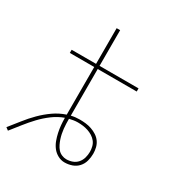

<svg xmlns="http://www.w3.org/2000/svg" viewBox="-174 -862 948 1002"><g transform="rotate(30 300.0 -361.5)"><path d="M16 12 0 0Q26 -32 51 -64Q76 -96 105 -125Q134 -154 167.5 -177.5Q201 -201 240 -214V-501H93V-520H240V-735H261V-520H496V-501H261V-220Q273 -223 286 -224.5Q299 -226 311 -226Q330 -226 348 -224Q366 -222 383.5 -216Q401 -210 416.5 -200Q432 -190 442.5 -175.5Q453 -161 457.5 -143Q462 -125 462 -106Q462 -84 456 -62Q450 -40 435 -23.5Q420 -7 398.5 0.5Q377 8 354 8Q333 8 313.5 -2.5Q294 -13 281 -30Q268 -47 260.5 -67.5Q253 -88 248.5 -109Q244 -130 242 -151.5Q240 -173 240 -195Q204 -182 172.5 -158.5Q141 -135 114.5 -107Q88 -79 64 -48.5Q40 -18 16 12ZM354 -11Q373 -11 390.5 -17.5Q408 -24 420 -38Q432 -52 437 -70Q442 -88 442 -106Q442 -122 438 -137.5Q434 -153 424.5 -165Q415 -177 401.5 -185.5Q388 -194 373 -199Q358 -204 342.5 -206Q327 -208 311 -208Q299 -208 286 -206Q273 -204 261 -201Q261 -186 261.5 -171.5Q262 -157 263.5 -142.5Q265 -128 268 -113.5Q271 -99 275.5 -85.5Q280 -72 286.5 -58.5Q293 -45 302.5 -34Q312 -23 326 -17Q340 -11 354 -11Z"/></g></svg>

Font: Iosevka Thin Extended
Style: Regular
Weight: 100
Width: 7
Monospace: yes
Designer: Belleve Invis
Foundry: Belleve Invis
Version: Version 32.5.0; ttfautohint (v1.8.4)